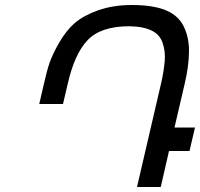

<svg xmlns="http://www.w3.org/2000/svg" viewBox="-20 -749 800 768"><path d="M508 -729Q592 -729 643 -708Q694 -687 715 -643Q736 -600 736 -546Q736 -487 719 -415L678 -239H760L738 -145H656L623 -1H528L624 -414Q635 -460 639 -506Q642 -542 631 -576Q620 -610 588 -626Q555 -643 497 -644Q383 -644 330 -588Q278 -533 251 -414L232 -333H137L156 -415Q168 -468 178 -497Q191 -534 217 -579Q245 -627 278 -656Q314 -687 373 -708Q433 -729 508 -729Z"/></svg>

Font: Miedinger
Style: Italic
Weight: 400
Italic angle: -13°
Version: Version 001.000